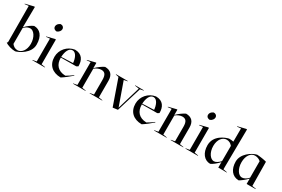

<svg xmlns="http://www.w3.org/2000/svg" viewBox="74 -1884 4449 3033"><g transform="rotate(30 2298.5 -368.0)"><path d="M42 -41C82 -7 168 14 226 14C285 0 468 -87 468 -247C468 -407 392 -484 287 -484C247 -468 187 -428 142 -375L146 -750H130L-18 -714V-707L54 -715L57 -53L56 -52ZM383 -211C383 -91 317 -19 249 -19C206 -19 175 -37 145 -74V-364C181 -405 221 -420 257 -420C316 -420 383 -336 383 -211Z M532 0H761V-6L691 -18V-470H673L534 -435V-428L602 -435V-18L532 -6ZM638 -585C675 -600 699 -631 699 -662C699 -698 668 -721 634 -718C598 -703 574 -675 574 -643C574 -605 605 -585 638 -585Z M1113 -263H1180L1211 -281C1213 -391 1164 -482 1033 -482C903 -462 807 -352 807 -222C807 -77 901 12 1055 13C1122 -30 1173 -72 1229 -121L1222 -127C1196 -104 1133 -64 1105 -49C967 -53 901 -136 901 -258V-261ZM901 -274C905 -365 936 -454 1006 -454C1074 -454 1107 -356 1112 -283Z M1647 -284V-18L1577 -6V0H1806V-6L1736 -18V-320C1736 -425 1685 -484 1580 -484C1537 -464 1476 -421 1429 -374V-470H1415L1276 -435V-428L1344 -435V-18L1274 -6V0H1503V-6L1433 -18V-366C1473 -398 1517 -415 1554 -415C1616 -415 1647 -379 1647 -284Z M2095 2 2234 -452 2295 -464V-470H2137V-464L2212 -452L2087 -32L1938 -452L2002 -464V-470H1787V-464L1842 -452L2005 14L2094 2Z M2591 -263H2658L2689 -281C2691 -391 2642 -482 2511 -482C2381 -462 2285 -352 2285 -222C2285 -77 2379 12 2533 13C2600 -30 2651 -72 2707 -121L2700 -127C2674 -104 2611 -64 2583 -49C2445 -53 2379 -136 2379 -258V-261ZM2379 -274C2383 -365 2414 -454 2484 -454C2552 -454 2585 -356 2590 -283Z M3125 -284V-18L3055 -6V0H3284V-6L3214 -18V-320C3214 -425 3163 -484 3058 -484C3015 -464 2954 -421 2907 -374V-470H2893L2754 -435V-428L2822 -435V-18L2752 -6V0H2981V-6L2911 -18V-366C2951 -398 2995 -415 3032 -415C3094 -415 3125 -379 3125 -284Z M3324 0H3553V-6L3483 -18V-470H3465L3326 -435V-428L3394 -435V-18L3324 -6ZM3430 -585C3467 -600 3491 -631 3491 -662C3491 -698 3460 -721 3426 -718C3390 -703 3366 -675 3366 -643C3366 -605 3397 -585 3430 -585Z M3924 0H3998L4078 1V-5L4008 -18L4016 -750H3999L3856 -715L3857 -708L3926 -715L3925 -474C3904 -479 3877 -482 3843 -482C3781 -468 3599 -401 3599 -221C3599 -84 3672 13 3782 13C3820 -2 3880 -50 3924 -99ZM3684 -258C3684 -377 3748 -449 3820 -449C3862 -449 3896 -432 3925 -396L3924 -118C3889 -79 3847 -51 3812 -51C3749 -51 3684 -135 3684 -258Z M4114 -221C4114 -83 4184 14 4304 14C4334 -4 4396 -48 4441 -98V0H4525L4605 -1V-7L4535 -18L4530 -456C4494 -468 4414 -481 4355 -484C4264 -463 4114 -363 4114 -221ZM4199 -258C4199 -379 4260 -454 4332 -454C4375 -454 4409 -441 4439 -414V-113C4403 -72 4360 -50 4324 -50C4261 -50 4199 -134 4199 -258Z"/></g></svg>

Font: Mazius Display
Style: Regular
Weight: 400
Designer: Alberto Casagrande & Collletttivo
Foundry: Collletttivo
Version: Version 2.000;Glyphs 3.2 (3217)